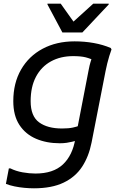

<svg xmlns="http://www.w3.org/2000/svg" viewBox="-20 -780 658 1040"><path d="M164 240Q140 240 112.5 237.5Q85 235 58.5 229.5Q32 224 12 216L28 132H36Q66 147 102.5 153.5Q139 160 172 160Q268 160 320.5 111Q373 62 388 -28L460 -400Q465 -427 470.5 -444.5Q476 -462 480 -474L500 -448Q470 -463 444 -469.5Q418 -476 376 -476Q308 -476 256 -447.5Q204 -419 175 -364.5Q146 -310 146 -232Q146 -151 191.5 -117.5Q237 -84 316 -84Q352 -84 374.5 -89Q397 -94 412 -100L396 -20Q386 -16 372 -12.5Q358 -9 341 -6.5Q324 -4 304 -4Q232 -4 175 -28.5Q118 -53 85 -103.5Q52 -154 52 -232Q52 -330 94 -403Q136 -476 211 -516Q286 -556 384 -556Q438 -556 488 -547Q538 -538 580 -520L584 -512Q578 -496 572 -476.5Q566 -457 561 -436.5Q556 -416 552 -396L476 -8Q461 68 424.5 123.5Q388 179 324 209.5Q260 240 164 240ZM318 -604 237 -756V-760H309L378 -663L485 -760H569V-756L426 -604Z"/></svg>

Font: Kufam
Style: Italic
Weight: 400
Italic angle: -11°
Designer: Artur Schmal
Foundry: Original Type
Version: Version 1.301; ttfautohint (v1.8.3)